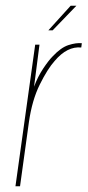

<svg xmlns="http://www.w3.org/2000/svg" viewBox="-20 -651 306 671"><path d="M34 0 103 -495H118L99 -348Q112 -383 131 -411.5Q150 -440 164 -454Q193 -485 219.5 -493.5Q246 -502 266 -500L264 -485Q215 -490 171 -438Q146 -410 119 -355.5Q92 -301 81 -224L50 0ZM149 -545 227 -631H247L164 -545Z"/></svg>

Font: Alumni Sans Pinstripe
Style: Italic
Weight: 400
Italic angle: -8°
Designer: Robert E. Leuschke
Foundry: Robert E. Leuschke
Version: Version 1.010; ttfautohint (v1.8.4.7-5d5b)